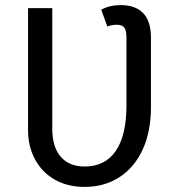

<svg xmlns="http://www.w3.org/2000/svg" viewBox="-20 -721 702 753"><path d="M572 -574V-301Q572 -206 540 -135.5Q508 -65 449 -26.5Q390 12 312 12Q244 12 194 -17Q144 -46 117 -96.5Q90 -147 90 -211V-689H185V-216Q185 -145 218 -106.5Q251 -68 312 -68Q392 -68 434 -129Q476 -190 476 -308V-573Q476 -601 467.5 -612.5Q459 -624 438 -624Q418 -624 401 -617L377 -683Q410 -701 453 -701Q511 -701 541.5 -669.5Q572 -638 572 -574Z"/></svg>

Font: Fira GO
Style: Regular
Weight: 400
Designer: Carrois Corporate
Foundry: Carrois Corporate GbR
Version: Version 0.300